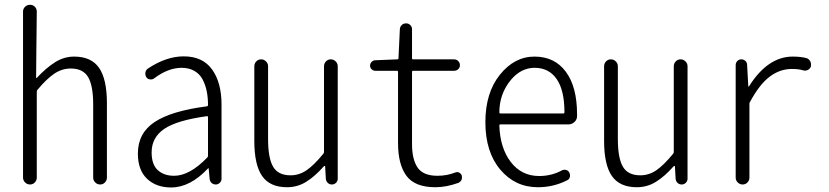

<svg xmlns="http://www.w3.org/2000/svg" viewBox="-20 -786 3530 818"><path d="M78.1 -29.3V-736.3Q78.1 -749 86.9 -757.3Q95.7 -765.6 107.9 -765.6Q120.1 -765.6 128.4 -757.3Q136.7 -749 136.7 -736.3L134.8 -563.5L133.8 -455.1Q133.8 -454.1 134.8 -453.6Q135.7 -453.1 136.7 -454.1Q176.8 -497.1 214.8 -521Q252.9 -544.9 295.9 -544.9Q369.1 -544.9 402.3 -496.6Q435.5 -448.2 435.5 -346.7V-29.3Q435.5 -17.6 427.2 -8.8Q418.9 0 406.7 0Q394.5 0 385.7 -8.8Q377 -17.6 377 -29.3V-340.8Q377 -420.9 355.5 -457.5Q334 -494.1 281.2 -494.1Q244.1 -494.1 211.4 -472.2Q178.7 -450.2 139.6 -403.3Q136.7 -400.4 136.7 -395.5V-29.3Q136.7 -17.6 128.4 -8.8Q120.1 0 107.9 0Q95.7 0 86.9 -8.8Q78.1 -17.6 78.1 -29.3Z M709 12.7Q645.5 12.7 606.4 -24.4Q567.4 -61.5 567.4 -131.8Q567.4 -218.8 638.7 -266.1Q710 -313.5 861.3 -333Q866.2 -334 866.2 -338.9Q866.2 -370.1 860.8 -397Q855.5 -423.8 843.3 -447.3Q831.1 -470.7 808.1 -483.9Q785.2 -497.1 753.9 -497.1Q696.3 -497.1 636.7 -452.1Q628.9 -446.3 618.7 -447.8Q608.4 -449.2 603.5 -457Q597.7 -466.8 599.6 -477.5Q601.6 -488.3 610.4 -494.1Q688.5 -545.9 762.7 -545.9Q843.8 -545.9 883.8 -489.7Q923.8 -433.6 923.8 -340.8V-24.4Q923.8 -14.6 916.5 -7.3Q909.2 0 899.4 0Q888.7 0 881.3 -6.8Q874 -13.7 873 -24.4L869.1 -68.4Q869.1 -69.3 868.2 -69.3Q867.2 -69.3 866.2 -68.4Q790 12.7 709 12.7ZM721.7 -37.1Q788.1 -37.1 863.3 -115.2Q866.2 -118.2 866.2 -122.1V-288.1Q866.2 -291 862.3 -291Q862.3 -291 861.3 -291Q733.4 -273.4 679.7 -236.8Q626 -200.2 626 -136.7Q626 -85 652.3 -61Q678.7 -37.1 721.7 -37.1Z M1203.1 11.7Q1129.9 11.7 1096.7 -36.1Q1063.5 -84 1063.5 -185.5V-503.9Q1063.5 -515.6 1071.8 -524.4Q1080.1 -533.2 1092.3 -533.2Q1104.5 -533.2 1113.3 -524.4Q1122.1 -515.6 1122.1 -503.9V-194.3Q1122.1 -112.3 1143.6 -75.7Q1165 -39.1 1217.8 -39.1Q1254.9 -39.1 1286.6 -61Q1318.4 -83 1357.4 -130.9Q1360.4 -133.8 1360.4 -138.7V-503.9Q1360.4 -515.6 1368.7 -524.4Q1377 -533.2 1389.2 -533.2Q1401.4 -533.2 1410.2 -524.4Q1418.9 -515.6 1418.9 -503.9V-24.4Q1418.9 -14.6 1411.6 -7.3Q1404.3 0 1394 0Q1383.8 0 1376.5 -6.8Q1369.1 -13.7 1368.2 -24.4L1365.2 -77.1Q1365.2 -79.1 1363.3 -79.1Q1361.3 -79.1 1359.4 -77.1Q1321.3 -34.2 1284.2 -11.2Q1247.1 11.7 1203.1 11.7Z M1835 11.7Q1748 11.7 1711.9 -36.6Q1675.8 -85 1675.8 -176.8V-479.5Q1675.8 -484.4 1671.9 -484.4H1579.1Q1570.3 -484.4 1563.5 -490.7Q1556.6 -497.1 1556.6 -506.3Q1556.6 -515.6 1563.5 -522.5Q1570.3 -529.3 1579.1 -529.3L1673.8 -533.2Q1677.7 -533.2 1677.7 -537.1L1683.6 -662.1Q1684.6 -672.9 1691.9 -679.7Q1699.2 -686.5 1710 -686.5Q1720.7 -686.5 1728 -679.2Q1735.4 -671.9 1735.4 -662.1V-537.1Q1735.4 -533.2 1739.3 -533.2H1914.1Q1924.8 -533.2 1932.1 -525.9Q1939.5 -518.6 1939.5 -508.3Q1939.5 -498 1932.1 -491.2Q1924.8 -484.4 1914.1 -484.4H1739.3Q1735.4 -484.4 1735.4 -479.5V-172.9Q1735.4 -106.4 1759.3 -71.8Q1783.2 -37.1 1843.8 -37.1Q1883.8 -37.1 1918.9 -50.8Q1927.7 -54.7 1936 -50.8Q1944.3 -46.9 1947.3 -38.1Q1948.2 -34.2 1948.2 -30.3Q1948.2 -25.4 1946.3 -19.5Q1941.4 -10.7 1932.6 -6.8Q1880.9 11.7 1835 11.7Z M2271.5 11.7Q2174.8 11.7 2111.3 -63.5Q2047.9 -138.7 2047.9 -265.6Q2047.9 -390.6 2109.9 -467.8Q2171.9 -544.9 2257.3 -544.9Q2342.8 -544.9 2390.6 -480.5Q2438.5 -416 2438.5 -298.8Q2438.5 -293 2438.5 -291Q2438.5 -276.4 2427.2 -266.1Q2416 -255.9 2401.4 -255.9H2111.3Q2107.4 -255.9 2107.4 -252Q2110.4 -155.3 2156.2 -95.7Q2202.1 -36.1 2277.3 -36.1Q2329.1 -36.1 2373 -59.6Q2381.8 -64.5 2391.6 -62Q2401.4 -59.6 2405.3 -50.8Q2410.2 -42 2407.7 -31.7Q2405.3 -21.5 2395.5 -17.6Q2337.9 11.7 2271.5 11.7ZM2107.4 -306.6Q2107.4 -302.7 2111.3 -302.7H2380.9Q2384.8 -302.7 2384.8 -307.6Q2384.8 -401.4 2351.6 -449.2Q2318.4 -497.1 2257.8 -497.1Q2200.2 -497.1 2157.2 -446.3Q2107.4 -386.7 2107.4 -306.6Z M2693.4 11.7Q2620.1 11.7 2586.9 -36.1Q2553.7 -84 2553.7 -185.5V-503.9Q2553.7 -515.6 2562 -524.4Q2570.3 -533.2 2582.5 -533.2Q2594.7 -533.2 2603.5 -524.4Q2612.3 -515.6 2612.3 -503.9V-194.3Q2612.3 -112.3 2633.8 -75.7Q2655.3 -39.1 2708 -39.1Q2745.1 -39.1 2776.9 -61Q2808.6 -83 2847.7 -130.9Q2850.6 -133.8 2850.6 -138.7V-503.9Q2850.6 -515.6 2858.9 -524.4Q2867.2 -533.2 2879.4 -533.2Q2891.6 -533.2 2900.4 -524.4Q2909.2 -515.6 2909.2 -503.9V-24.4Q2909.2 -14.6 2901.9 -7.3Q2894.5 0 2884.3 0Q2874 0 2866.7 -6.8Q2859.4 -13.7 2858.4 -24.4L2855.5 -77.1Q2855.5 -79.1 2853.5 -79.1Q2851.6 -79.1 2849.6 -77.1Q2811.5 -34.2 2774.4 -11.2Q2737.3 11.7 2693.4 11.7Z M3114.3 -29.3V-508.8Q3114.3 -518.6 3121.1 -525.9Q3127.9 -533.2 3138.2 -533.2Q3148.4 -533.2 3155.8 -526.4Q3163.1 -519.5 3163.1 -508.8L3168 -418Q3168 -417 3168.9 -417Q3169.9 -417 3170.9 -418Q3251 -544.9 3357.4 -544.9Q3392.6 -544.9 3417 -538.1Q3427.7 -534.2 3432.6 -523.4Q3435.5 -517.6 3435.5 -510.7Q3435.5 -506.8 3434.6 -502Q3430.7 -492.2 3421.4 -487.8Q3412.1 -483.4 3401.4 -486.3Q3383.8 -492.2 3353.5 -492.2Q3302.7 -492.2 3259.3 -459.5Q3215.8 -426.8 3175.8 -352.5Q3172.9 -348.6 3172.9 -344.7V-29.3Q3172.9 -17.6 3164.6 -8.8Q3156.2 0 3144 0Q3131.8 0 3123 -8.8Q3114.3 -17.6 3114.3 -29.3Z"/></svg>

Font: Gen Jyuu Gothic L Monospace Light
Style: Regular
Weight: 300
Designer: [Source Han Sans]
Ryoko NISHIZUKA  (kana & ideographs); Paul D. Hunt (Latin, Greek & Cyrillic); Wenlong ZHANG  (bopomofo
Version: Version 1.002.20150607